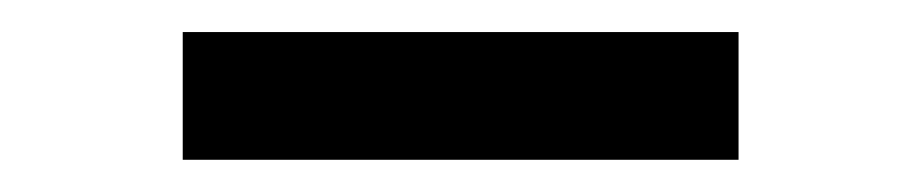

<svg xmlns="http://www.w3.org/2000/svg" viewBox="-20 -747 566 118"><path d="M433.9 -727.3H92.3V-648.8H433.9Z"/></svg>

Font: TID UI Semi Bold
Style: Regular
Weight: 600
Designer: The TID Project Authors
Foundry: Bakken & Bæck
Version: Version 1.001;hotconv 1.0.109;makeotfexe 2.5.65596